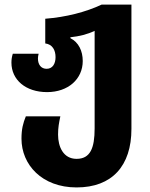

<svg xmlns="http://www.w3.org/2000/svg" viewBox="-20 -570 656 840"><path d="M315 250C470 250 555 156 555 -6V-550H425C355 -517 268 -495 178 -488V-380C210 -376 223 -350 223 -320C223 -291 210 -269 184 -269C160 -269 146 -287 146 -314C146 -320 147 -327 149 -335H36C32 -322 30 -310 30 -296C30 -221 92 -167 186 -167C278 -167 342 -224 342 -303C342 -347 324 -385 288 -403V-407C327 -411 363 -420 394 -435V-8C394 78 375 125 315 125C257 125 234 72 234 19C234 -12 238 -32 244 -61H93C81 -31 74 -6 74 37C74 150 163 250 315 250Z"/></svg>

Font: Noto Sans Georgian SemiCondensed ExtraBold
Style: Regular
Weight: 800
Width: 4
Designer: Monotype Design Team, Akaki Razmadze
Foundry: Google LLC
Version: Version 2.005